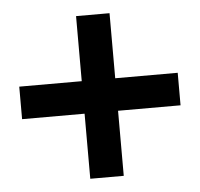

<svg xmlns="http://www.w3.org/2000/svg" viewBox="-42 -597 604 580"><g transform="rotate(-5 260.0 -307.5)"><path d="M209 -257.8H19.5V-356.4H209V-553.7H310.5V-356.4H500V-257.8H310.5V-60.5H209Z"/></g></svg>

Font: Reddit Sans Strawberry SemiBold
Style: Regular
Weight: 600
Designer: Stephen Hutchings
Foundry: Reddit
Version: Version 1.013